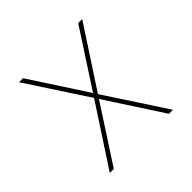

<svg xmlns="http://www.w3.org/2000/svg" viewBox="-139 -649 778 778"><g transform="rotate(-45 250.0 -260.0)"><path d="M69 0 239 -260 69 -520H92L250 -277L408 -520H431L261 -260L431 0H408L250 -243L92 0Z"/></g></svg>

Font: Iosevka SS18 Thin
Style: Regular
Weight: 100
Monospace: yes
Designer: Belleve Invis
Foundry: Belleve Invis
Version: Version 25.1.1; ttfautohint (v1.8.4)